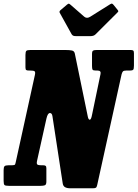

<svg xmlns="http://www.w3.org/2000/svg" viewBox="-64 -1026 760 1060"><path d="M104 -636.5H98Q85.5 -636.5 81 -639.2Q76.5 -642 76.5 -654V-722.5Q76.5 -741 81.8 -745.5Q87 -750 104.5 -750H296Q320 -750 333 -747.2Q346 -744.5 349 -730.5L420.5 -383.5Q424 -365 431.5 -365Q435 -365 438.2 -371.2Q441.5 -377.5 444.5 -394L491 -617.5Q495 -636.5 474.5 -636.5H465.5Q450 -636.5 447 -641.5Q444 -646.5 444 -662.5V-727Q444 -743 449.8 -746.5Q455.5 -750 470.5 -750H657.5Q668 -750 671.8 -746.5Q675.5 -743 675.5 -732V-664Q675.5 -645 671 -640.8Q666.5 -636.5 653 -636.5H632.5Q619 -636.5 614.5 -631.5Q610 -626.5 607 -614.5L472.5 -4Q470 7.5 465.2 10.5Q460.5 13.5 448 13.5H324Q305.5 13.5 294.8 7.2Q284 1 282 -15L225.5 -384.5Q223 -402 211.5 -402Q199.5 -402 192.5 -372L140.5 -138Q137 -122 142.2 -117.8Q147.5 -113.5 164 -113.5H174.5Q184.5 -113.5 188.2 -110Q192 -106.5 192 -96V-24Q192 -6.5 183.8 -3.2Q175.5 0 160 0H-15Q-33.5 0 -38.8 -4.2Q-44 -8.5 -44 -27.5V-86.5Q-44 -103 -39 -108.2Q-34 -113.5 -17.5 -113.5H1Q17 -113.5 19.2 -118.2Q21.5 -123 24.5 -138L128.5 -611.5Q132.5 -629 126.5 -632.8Q120.5 -636.5 104 -636.5ZM331.5 -837 266 -955Q261 -963.5 272 -971.5L306 -1000.5Q313.5 -1006 316 -1005.8Q318.5 -1005.5 324.5 -1000.5L401.5 -933.5Q415.5 -922 434 -933.5L544 -1002.5Q551.5 -1007 554.8 -1005.8Q558 -1004.5 562.5 -999.5L584.5 -972.5Q589.5 -966.5 589.2 -963.8Q589 -961 582 -954.5L463 -836Q453.5 -826.5 435 -826.5H356.5Q345 -826.5 340 -829Q335 -831.5 331.5 -837Z"/></svg>

Font: Besley* Condensed Heavy
Style: Italic
Weight: 800
Width: 3
Italic angle: -13°
Designer: Owen Earl
Foundry: indestructible type*
Version: Version 3.000; ttfautohint (v1.8.3)